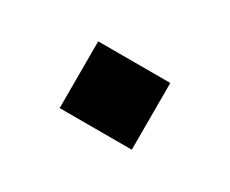

<svg xmlns="http://www.w3.org/2000/svg" viewBox="-39 -428 370 309"><g transform="rotate(30 146.5 -274.0)"><path d="M79 -212V-336H213V-212Z"/></g></svg>

Font: Nunito Sans 7pt SemiExpanded Medium
Style: Regular
Weight: 500
Width: 6
Designer: Vernon Adams
Foundry: Vernon Adams
Version: Version 3.101;gftools[0.9.27]